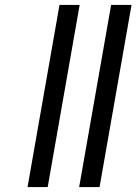

<svg xmlns="http://www.w3.org/2000/svg" viewBox="-20 -761 555 781"><path d="M174 0H92L222 -741H304ZM385 0H302L432 -741H515Z"/></svg>

Font: SVN-Poppins
Style: Italic
Weight: 400
Italic angle: -10°
Designer: Ninad Kale (Devanagari), Jonny Pinhorn (Latin)
Foundry: Indian Type Foundry
Version: Version 3.002 2017; ttfautohint (v1.8.3)